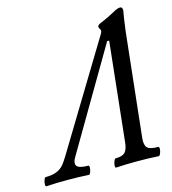

<svg xmlns="http://www.w3.org/2000/svg" viewBox="-173 -761 760 848"><g transform="rotate(-15 207.0 -336.5)"><path d="M-65.9 2.9Q-69.8 1.5 -69.6 -7.3Q-69.3 -16.1 -65.7 -26.6Q-62 -37.1 -58.1 -37.1Q-29.3 -37.1 -10.3 -44.2Q8.8 -51.3 21 -64Q33.2 -76.7 47.9 -101.1L340.8 -584Q346.2 -591.8 346.2 -599.1Q346.2 -603 341.8 -608.9Q338.9 -611.8 338.9 -619.1Q338.9 -627.4 363.8 -636.2Q385.7 -645 418.9 -663.1Q440.9 -675.8 453.1 -675.8Q463.9 -675.8 463.9 -660.2Q459 -635.7 450.2 -568.8L398.9 -94.2Q395.5 -63 406.7 -50Q418 -37.1 458 -37.1Q461.9 -35.6 461.7 -26.9Q461.4 -18.1 457.3 -7.6Q453.1 2.9 449.2 2.9Q403.3 0 350.1 0Q295.9 0 252.9 2.9Q249 1.5 249.5 -7.3Q250 -16.1 253.9 -26.6Q257.8 -37.1 262.2 -37.1Q293.5 -37.1 305.7 -50.3Q317.9 -63.5 320.8 -94.2L369.1 -546.9H359.9L92.8 -91.8Q75.7 -64.5 85.4 -50.8Q95.2 -37.1 138.2 -37.1Q142.1 -35.6 141.8 -26.9Q141.6 -18.1 137.7 -7.6Q133.8 2.9 129.9 2.9Q85 0 32.2 0Q-22.9 0 -65.9 2.9Z"/></g></svg>

Font: Junicode SmCond Medium
Style: Italic
Weight: 500
Width: 4
Italic angle: -11°
Designer: Peter S. Baker
Version: Version 2.206